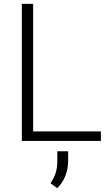

<svg xmlns="http://www.w3.org/2000/svg" viewBox="-20 -731 571 996"><path d="M151.9 -49.3H503.4V0H93.3V-710.9H151.9ZM333.5 104Q333.5 145 318.8 181.9Q304.2 218.8 276.9 245.1L242.2 219.7Q260.7 191.4 269 165.3Q277.3 139.2 277.3 105V53.7H333.5Z"/></svg>

Font: Roboto Web
Style: Light
Weight: 300
Designer: Google
Version: Version 1.200310; 2013